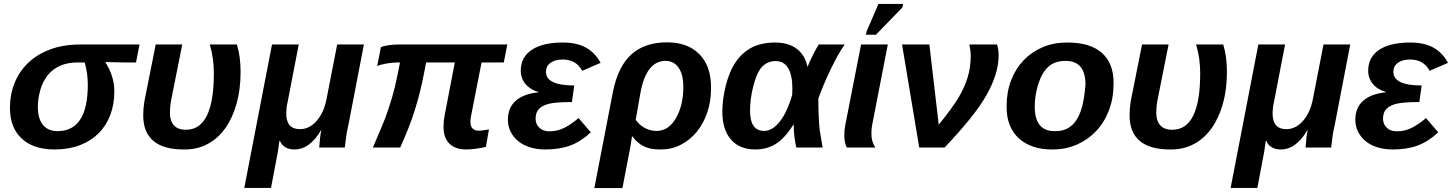

<svg xmlns="http://www.w3.org/2000/svg" viewBox="-20 -756 7441 984"><path d="M260 10Q151 10 91 -46Q31 -102 31 -203Q31 -271 54.5 -330Q78 -389 123.5 -433Q169 -477 236.5 -502.5Q304 -528 392 -528H409H695L677 -436H612L521 -438L520 -437Q566 -364 566 -289Q566 -221 545 -166Q524 -111 484.5 -72Q445 -33 388.5 -11.5Q332 10 260 10ZM275 -84Q430 -84 430 -322Q430 -382 414 -436H379Q278 -436 225 -371Q199 -339 186.5 -294.5Q174 -250 174 -208Q174 -148 200 -116Q226 -84 275 -84Z M914 -528 858 -247Q851 -215 851 -175Q851 -137 871 -114Q891 -91 933 -91Q1076 -91 1076 -380Q1076 -459 1055 -528H1194Q1213 -467 1213 -387Q1213 -298 1192.5 -225Q1172 -152 1135 -99.5Q1098 -47 1045 -18.5Q992 10 928 10H920Q818 10 766 -34Q714 -78 714 -165Q714 -199 720 -237L778 -528Z M1616 0Q1618 -28 1620.5 -50.5Q1623 -73 1627 -90H1626Q1568 10 1489 10Q1461 10 1441.5 -2Q1422 -14 1415 -34H1412L1404 22L1369 207H1232L1374 -528H1511L1454 -233Q1450 -216 1448.5 -201Q1447 -186 1447 -175Q1447 -94 1517 -94Q1565 -94 1602 -135.5Q1639 -177 1653 -246L1708 -528H1845L1766 -118Q1762 -101 1758.5 -83Q1755 -65 1753 -46L1747 0Z M2164 -436 2152 -375Q2134 -281 2106 -192Q2078 -103 2031 0H1891Q1934 -99 1954 -150Q1973 -201 1989 -255.5Q2005 -310 2017 -371L2030 -436Q1991 -436 1958 -430Q1925 -424 1913 -417L1932 -514Q1946 -521 1973 -524.5Q2000 -528 2024 -528H2580L2562 -436H2448L2394 -161Q2391 -144 2391 -132Q2391 -86 2435 -86Q2447 -86 2475 -91L2486 -93L2470 -3Q2453 1 2424 5.5Q2395 10 2370 10Q2313 10 2283 -20Q2253 -50 2253 -107Q2253 -137 2259 -166L2311 -436Z M2796 -83Q2839 -83 2875.5 -102.5Q2912 -122 2945 -151L3008 -78Q2958 -31 2903.5 -10.5Q2849 10 2775 10Q2732 10 2696.5 -1Q2661 -12 2636 -32.5Q2611 -53 2597 -81Q2583 -109 2583 -143Q2583 -203 2622.5 -239Q2662 -275 2740 -283L2741 -284Q2698 -296 2673.5 -325Q2649 -354 2649 -394Q2649 -463 2705 -500.5Q2761 -538 2864 -538Q2936 -538 2983 -512Q3030 -486 3058 -434L2964 -393Q2933 -451 2864 -451Q2824 -451 2801 -434Q2778 -417 2778 -388Q2778 -318 2923 -318L2911 -233Q2834 -233 2797 -225Q2762 -217 2743.5 -199Q2725 -181 2725 -148Q2725 -120 2744 -101.5Q2763 -83 2796 -83Z M3399 -539Q3504 -539 3564 -478.5Q3624 -418 3624 -309V-302Q3624 -236 3604.5 -179Q3585 -122 3550.5 -80Q3516 -38 3469 -14Q3422 10 3367 10H3362Q3310 10 3277 -7.5Q3244 -25 3221 -57H3219L3210 0L3170 208H3026L3121 -284Q3147 -415 3215.5 -477Q3284 -539 3399 -539ZM3391 -444Q3292 -444 3262 -279L3238 -142Q3257 -115 3285 -100Q3313 -85 3345 -85Q3406 -85 3443 -149Q3482 -213 3482 -311Q3482 -375 3457.5 -409.5Q3433 -444 3391 -444Z M3953 -538Q4022 -538 4064.5 -505Q4107 -472 4118 -414H4119Q4123 -425 4129.5 -439Q4136 -453 4145 -472Q4155 -491 4162.5 -505Q4170 -519 4176 -528H4309Q4292 -504 4273.5 -471Q4255 -438 4235 -396Q4215 -354 4200 -318Q4185 -282 4174 -251Q4174 -225 4174.5 -202.5Q4175 -180 4176 -160Q4177 -140 4178 -122.5Q4179 -105 4181 -89L4196 0H4061Q4048 -59 4048 -110V-117H4046Q4001 -46 3955 -18Q3909 10 3852 10Q3770 10 3726 -41Q3682 -92 3682 -183Q3682 -247 3700 -319Q3718 -391 3752 -440Q3786 -489 3835 -513.5Q3884 -538 3953 -538ZM3955 -443Q3912 -443 3883 -411Q3857 -380 3840 -312Q3824 -248 3824 -189Q3824 -85 3896 -85Q3938 -85 3976 -132.5Q4014 -180 4040 -270L4041 -301Q4041 -370 4019.5 -406.5Q3998 -443 3955 -443Z M4446 -71Q4446 -29 4466 0H4320Q4315 -8 4311 -25Q4307 -42 4307 -61Q4307 -90 4312 -115L4393 -528H4530L4449 -111Q4446 -94 4446 -71ZM4418 -578 4421 -594 4482 -736H4608L4605 -718L4469 -578Z M4791 -117Q4826 -160 4851 -194.5Q4876 -229 4892 -255Q4924 -309 4939.5 -360.5Q4955 -412 4955 -470Q4955 -493 4948 -528H5090Q5098 -501 5098 -472Q5098 -379 5036 -269Q5005 -214 4951.5 -147.5Q4898 -81 4821 0H4691L4603 -528H4743Z M5687 -327Q5687 -253 5663.5 -191Q5640 -129 5598 -84.5Q5556 -40 5499 -15Q5442 10 5375 10H5369Q5316 10 5273.5 -5Q5231 -20 5201 -47.5Q5171 -75 5155 -115Q5139 -155 5139 -205V-214Q5139 -285 5162 -344.5Q5185 -404 5226 -447Q5267 -490 5323.5 -514Q5380 -538 5448 -538H5452Q5567 -538 5627 -485Q5687 -432 5687 -333ZM5543 -323Q5543 -444 5441 -444Q5386 -444 5353 -414Q5321 -386 5301 -325Q5283 -266 5283 -210Q5283 -84 5384 -84H5390Q5429 -84 5456.5 -101Q5484 -118 5502 -149.5Q5520 -181 5529.5 -225Q5539 -269 5543 -323Z M5969 -528 5913 -247Q5906 -215 5906 -175Q5906 -137 5926 -114Q5946 -91 5988 -91Q6131 -91 6131 -380Q6131 -459 6110 -528H6249Q6268 -467 6268 -387Q6268 -298 6247.5 -225Q6227 -152 6190 -99.5Q6153 -47 6100 -18.5Q6047 10 5983 10H5975Q5873 10 5821 -34Q5769 -78 5769 -165Q5769 -199 5775 -237L5833 -528Z M6671 0Q6673 -28 6675.5 -50.5Q6678 -73 6682 -90H6681Q6623 10 6544 10Q6516 10 6496.5 -2Q6477 -14 6470 -34H6467L6459 22L6424 207H6287L6429 -528H6566L6509 -233Q6505 -216 6503.5 -201Q6502 -186 6502 -175Q6502 -94 6572 -94Q6620 -94 6657 -135.5Q6694 -177 6708 -246L6763 -528H6900L6821 -118Q6817 -101 6813.5 -83Q6810 -65 6808 -46L6802 0Z M7139 -83Q7182 -83 7218.5 -102.5Q7255 -122 7288 -151L7351 -78Q7301 -31 7246.5 -10.5Q7192 10 7118 10Q7075 10 7039.5 -1Q7004 -12 6979 -32.5Q6954 -53 6940 -81Q6926 -109 6926 -143Q6926 -203 6965.5 -239Q7005 -275 7083 -283L7084 -284Q7041 -296 7016.5 -325Q6992 -354 6992 -394Q6992 -463 7048 -500.5Q7104 -538 7207 -538Q7279 -538 7326 -512Q7373 -486 7401 -434L7307 -393Q7276 -451 7207 -451Q7167 -451 7144 -434Q7121 -417 7121 -388Q7121 -318 7266 -318L7254 -233Q7177 -233 7140 -225Q7105 -217 7086.5 -199Q7068 -181 7068 -148Q7068 -120 7087 -101.5Q7106 -83 7139 -83Z"/></svg>

Font: Libra Sans Modern
Style: Bold Italic
Weight: 700
Italic angle: -12°
Foundry: Stefan Peev, Context Ltd
Version: Version 1.000